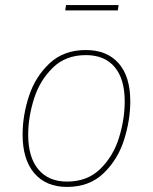

<svg xmlns="http://www.w3.org/2000/svg" viewBox="-20 -726 601 756"><path d="M69 -196Q69 -271 94 -347.5Q119 -424 175 -476.5Q231 -529 318 -529Q401 -529 447 -477Q493 -425 493 -327Q493 -253 468.5 -175.5Q444 -98 388 -44Q332 10 244 10Q161 10 115 -44Q69 -98 69 -196ZM471 -327Q471 -415 431.5 -462Q392 -509 318 -509Q238 -509 187 -458.5Q136 -408 113.5 -336Q91 -264 91 -195Q91 -107 131 -59Q171 -11 244 -11Q324 -11 375 -61Q426 -111 448.5 -183.5Q471 -256 471 -327ZM444 -685H237L240 -706H447Z"/></svg>

Font: Fira Sans Thin
Style: Italic
Weight: 250
Italic angle: -8°
Designer: Carrois Corporate & Edenspiekermann AG
Foundry: Carrois Corporate GbR & Edenspiekermann AG
Version: Version 4.203